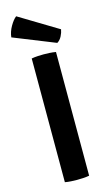

<svg xmlns="http://www.w3.org/2000/svg" viewBox="-139 -970 584 1024"><g transform="rotate(-15 153.0 -458.5)"><path d="M86 -683Q101.5 -686 120.5 -687Q139.5 -688 152.5 -688Q167 -688 185.5 -687Q204 -686 220 -683V0Q204 3 185.5 4Q167 5 152.5 5Q139.5 5 120.5 4Q101.5 3 86 0ZM64 -922 277.5 -793Q274.5 -775 265 -756.5Q255.5 -738 239.5 -728L10 -820Q13 -850 30 -879.5Q47 -909 64 -922Z"/></g></svg>

Font: Signika SC SemiBold
Style: Regular
Weight: 600
Designer: Anna Giedryś
Foundry: Anna Giedryś
Version: Version 2.000; ttfautohint (v1.8.3) -l 8 -r 50 -G 200 -x 9 -